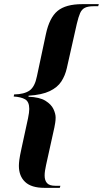

<svg xmlns="http://www.w3.org/2000/svg" viewBox="-20 -780 496 925"><path d="M194 125Q131 125 101 96.5Q71 68 71 19Q71 8 73 -9Q75 -26 84 -67L115 -210Q121 -239 121 -255Q121 -290 101 -301.5Q81 -313 46 -315L48 -325Q97 -326 122.5 -344Q148 -362 158 -413L201 -615Q218 -695 257.5 -727.5Q297 -760 376 -760H456L453 -750H431Q404 -750 389 -742.5Q374 -735 366 -717Q358 -699 350 -665L302 -452Q294 -416 275.5 -387.5Q257 -359 219.5 -341Q182 -323 118 -319L117 -314Q171 -312 199 -294.5Q227 -277 237.5 -254.5Q248 -232 248 -214Q248 -201 246 -188.5Q244 -176 242 -166L202 15Q199 29 197 41.5Q195 54 195 66Q195 89 206.5 102Q218 115 246 115H271L268 125Z"/></svg>

Font: Noto Serif Display ExtraCondensed
Style: Bold Italic
Weight: 700
Width: 2
Italic angle: -12°
Designer: Monotype Design Team
Foundry: Monotype Imaging Inc.
Version: Version 2.009